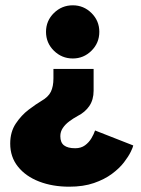

<svg xmlns="http://www.w3.org/2000/svg" viewBox="-20 -691 531 724"><path d="M241 13Q178 13 127.5 -6.5Q77 -26 47.8 -62.5Q18.5 -99 18.5 -149.5Q18.5 -193.5 39.5 -225Q60.5 -256.5 88.2 -277.5Q116 -298.5 135.5 -310Q162 -325 171.8 -345Q181.5 -365 181.5 -395.5V-431H333V-349Q333 -315 316.8 -291.2Q300.5 -267.5 272.5 -253.5Q256 -244.5 241 -233.2Q226 -222 216.8 -208.2Q207.5 -194.5 207.5 -177.5Q207.5 -153.5 221.5 -142.8Q235.5 -132 263.5 -132Q285.5 -132 300.5 -143Q315.5 -154 324.8 -169.8Q334 -185.5 338.5 -199L482.5 -142.5Q481.5 -136 473 -118.5Q464.5 -101 447.5 -78.8Q430.5 -56.5 402.2 -35.5Q374 -14.5 334.2 -0.8Q294.5 13 241 13ZM254.5 -470.5Q213 -470.5 183.2 -499.8Q153.5 -529 153.5 -571Q153.5 -612.5 183.2 -641.8Q213 -671 254.5 -671Q295.5 -671 325 -641.8Q354.5 -612.5 354.5 -571Q354.5 -529 325 -499.8Q295.5 -470.5 254.5 -470.5Z"/></svg>

Font: League Spartan Thin ExtraBold
Style: Regular
Weight: 800
Version: Version 2.002